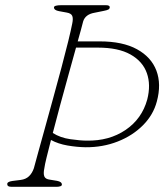

<svg xmlns="http://www.w3.org/2000/svg" viewBox="-20 -720 637 740"><path d="M151 -72Q146.5 -51 150.8 -40.2Q155 -29.5 172.5 -27.5L200 -23Q218.5 -19.5 218.5 -8.5Q218.5 -4 212.2 -2Q206 0 198.5 0H24.5Q8 0 8 -9.5Q6.5 -19.5 27.5 -22.5L59.5 -26.5Q79.5 -29 91.8 -40.8Q104 -52.5 110.5 -71.5Q115 -89 126.5 -130.2Q138 -171.5 153.2 -226.5Q168.5 -281.5 185 -342Q201.5 -402.5 216.8 -459.2Q232 -516 243 -561Q254 -606 258.5 -629.5Q262.5 -648.5 258.5 -658.5Q254.5 -668.5 237.5 -671.5L207.5 -677Q188 -680.5 188 -691.5Q188 -700 217 -700H387.5Q403 -700 403 -692.5Q403 -686.5 398 -683.5Q393 -680.5 379.5 -678L345 -671Q309 -665 300.5 -637.5Q297 -624 291.8 -604.5Q286.5 -585 279.5 -560.5H364Q453 -560.5 508 -530.2Q563 -500 582.8 -447.8Q602.5 -395.5 584.5 -329Q571 -277.5 531 -237.2Q491 -197 433.5 -174.5Q376 -152 310 -152.5Q276.5 -153 240.2 -159.2Q204 -165.5 176.5 -180.5Q166.5 -141.5 159.5 -113Q152.5 -84.5 151 -72ZM314.5 -178Q401 -176.5 464 -219.2Q527 -262 547.5 -336.5Q562 -393 546 -438.2Q530 -483.5 483 -510Q436 -536.5 357 -536.5H273Q259.5 -488.5 243.8 -431.2Q228 -374 212.2 -316Q196.5 -258 183.5 -207.5Q212.5 -189 251.2 -183.5Q290 -178 314.5 -178Z"/></svg>

Font: Fraunces 9pt Soft Thin
Style: Italic
Weight: 100
Italic angle: -16°
Version: Version 1.000;[b76b70a41]